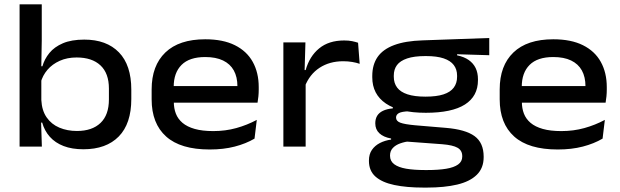

<svg xmlns="http://www.w3.org/2000/svg" viewBox="-20 -681 2882 892"><path d="M367.5 12.5Q314.5 12.5 275.5 -2.5Q236.5 -17.5 211.5 -45.5Q186.5 -73.5 176 -111.5H141.5L172 -216Q174.5 -167.5 196.8 -135.5Q219 -103.5 255.8 -88Q292.5 -72.5 337.5 -72.5Q408 -72.5 447 -109.8Q486 -147 486 -219V-269.5Q486 -340.5 446.8 -377.2Q407.5 -414 336 -414Q292 -414 257.5 -398.5Q223 -383 200.5 -356.8Q178 -330.5 169 -297L145.5 -373H177Q186.5 -406.5 209.5 -434.8Q232.5 -463 272.2 -480Q312 -497 371.5 -497Q475 -497 532.5 -437.8Q590 -378.5 590 -264.5V-221Q590 -106.5 531.8 -47Q473.5 12.5 367.5 12.5ZM71 0V-661H174V-492.5L171.5 -351L172 -330.5V-159.5L170.5 -127L174.5 0Z M954 13.5Q819 13.5 751.8 -46.8Q684.5 -107 684.5 -219.5V-265.5Q684.5 -376 748.2 -437.2Q812 -498.5 933.5 -498.5Q1016 -498.5 1071.2 -471Q1126.5 -443.5 1154.2 -393.5Q1182 -343.5 1182 -276V-265Q1182 -249.5 1180.5 -233.5Q1179 -217.5 1176.5 -204H1080.5Q1082 -223.5 1082.5 -243.2Q1083 -263 1083 -280Q1083 -323.5 1066.2 -353.8Q1049.5 -384 1016.2 -400Q983 -416 933.5 -416Q860 -416 823.5 -379.5Q787 -343 787 -277.5V-250.5L787.5 -239V-208Q787.5 -178 797 -153.2Q806.5 -128.5 828 -110.2Q849.5 -92 884.8 -82Q920 -72 971 -72Q1027.5 -72 1077.8 -86Q1128 -100 1173 -124L1162.5 -37Q1122.5 -13.5 1070.5 0Q1018.5 13.5 954 13.5ZM735 -204V-281H1156V-204Z M1396 -278.5 1376 -355.5H1400Q1418 -419.5 1462.8 -456.2Q1507.5 -493 1579 -493Q1600 -493 1615.8 -489.8Q1631.5 -486.5 1643.5 -482.5L1651 -384.5Q1635.5 -390 1616 -393.2Q1596.5 -396.5 1574.5 -396.5Q1511 -396.5 1464.5 -366Q1418 -335.5 1396 -278.5ZM1296.5 0V-484H1399L1394.5 -331L1400 -325V0Z M1958.5 -157Q1836 -157 1772.8 -200Q1709.5 -243 1709.5 -322V-328Q1709.5 -380.5 1734.2 -416.2Q1759 -452 1811 -471.5Q1863 -491 1943.5 -493.5L2253 -504.5V-424.5L2103.5 -429V-424Q2136.5 -417 2157.8 -402Q2179 -387 2189.8 -364.8Q2200.5 -342.5 2200.5 -313V-308.5Q2200.5 -234 2140 -195.5Q2079.5 -157 1958.5 -157ZM1954.5 109H1965Q2016.5 109 2052.8 103Q2089 97 2108.2 83.2Q2127.5 69.5 2127.5 46.5V44.5Q2127.5 18 2105.8 5.5Q2084 -7 2034 -11L1858 -24L1888.5 -26Q1861 -22.5 1839.2 -14.8Q1817.5 -7 1804.8 6.8Q1792 20.5 1792 41.5V42.5Q1792 67.5 1811.5 82Q1831 96.5 1867.2 102.8Q1903.5 109 1954.5 109ZM1947.5 190.5Q1869 190.5 1812 178.5Q1755 166.5 1724.5 139.5Q1694 112.5 1694 66.5V65Q1694 35.5 1707.8 15.5Q1721.5 -4.5 1744.8 -16.5Q1768 -28.5 1797 -32.5V-37.5Q1761.5 -44 1742.5 -61.8Q1723.5 -79.5 1723.5 -108V-108.5Q1723.5 -128.5 1732.2 -143Q1741 -157.5 1759.2 -166.2Q1777.5 -175 1805 -177.5V-190.5L1923 -162.5L1881 -164Q1847 -163 1833.5 -155.8Q1820 -148.5 1820 -135V-134.5Q1820 -118.5 1839.8 -111Q1859.5 -103.5 1908.5 -99L2051.5 -87Q2142 -79.5 2184.5 -48.8Q2227 -18 2227 47V49Q2227 100 2195 131.2Q2163 162.5 2104 176.5Q2045 190.5 1963.5 190.5ZM1957 -232Q2008 -232 2040.2 -242.5Q2072.5 -253 2088 -273.8Q2103.5 -294.5 2103.5 -324V-330Q2103.5 -358.5 2088.2 -378.8Q2073 -399 2041.2 -409.8Q2009.5 -420.5 1959.5 -420.5H1956Q1904 -420.5 1871.5 -409.5Q1839 -398.5 1824.2 -378.5Q1809.5 -358.5 1809.5 -330V-324.5Q1809.5 -295 1825 -274.2Q1840.5 -253.5 1873 -242.8Q1905.5 -232 1957 -232Z M2571 13.5Q2436 13.5 2368.8 -46.8Q2301.5 -107 2301.5 -219.5V-265.5Q2301.5 -376 2365.2 -437.2Q2429 -498.5 2550.5 -498.5Q2633 -498.5 2688.2 -471Q2743.5 -443.5 2771.2 -393.5Q2799 -343.5 2799 -276V-265Q2799 -249.5 2797.5 -233.5Q2796 -217.5 2793.5 -204H2697.5Q2699 -223.5 2699.5 -243.2Q2700 -263 2700 -280Q2700 -323.5 2683.2 -353.8Q2666.5 -384 2633.2 -400Q2600 -416 2550.5 -416Q2477 -416 2440.5 -379.5Q2404 -343 2404 -277.5V-250.5L2404.5 -239V-208Q2404.5 -178 2414 -153.2Q2423.5 -128.5 2445 -110.2Q2466.5 -92 2501.8 -82Q2537 -72 2588 -72Q2644.5 -72 2694.8 -86Q2745 -100 2790 -124L2779.5 -37Q2739.5 -13.5 2687.5 0Q2635.5 13.5 2571 13.5ZM2352 -204V-281H2773V-204Z"/></svg>

Font: Anek Gujarati SemiExpanded Medium
Style: Regular
Weight: 500
Width: 6
Designer: Mrunmayee Ghaisas (Gujarati), Yesha Goshar (Latin)
Foundry: Ek Type
Version: Version 1.003